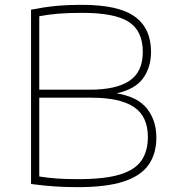

<svg xmlns="http://www.w3.org/2000/svg" viewBox="-20 -767 711 792"><path d="M301 5Q251 5 208.5 2.2Q166 -0.5 108 -8V-727Q160.5 -737.5 208 -742.2Q255.5 -747 319 -747Q469 -747 536 -698.5Q603 -650 603 -553Q603 -489 570 -443.8Q537 -398.5 461 -382Q548.5 -367.5 586.8 -318.5Q625 -269.5 625 -200Q625 -133 593 -87.2Q561 -41.5 489.8 -18.2Q418.5 5 301 5ZM320 -714Q261 -714 219.5 -710.5Q178 -707 142 -700V-397H350Q459.5 -397 514.2 -433.8Q569 -470.5 569 -553Q569 -639.5 511 -676.8Q453 -714 320 -714ZM302 -28Q413 -28 475.8 -47.5Q538.5 -67 564.2 -105.8Q590 -144.5 590 -202Q590 -287 532.5 -325.5Q475 -364 357 -364H142V-39Q179 -33 216.2 -30.5Q253.5 -28 302 -28Z"/></svg>

Font: Encode Sans Expanded Thin
Style: Regular
Weight: 100
Width: 7
Designer: Multiple Designers
Foundry: Impallari Type
Version: Version 3.000; ttfautohint (v1.8.3) -l 8 -r 50 -G 200 -x 14 